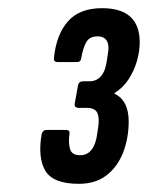

<svg xmlns="http://www.w3.org/2000/svg" viewBox="-20 -795 362 470"><path d="M173 -345Q110 -345 91 -377Q72 -409 82 -467Q85 -477 94 -477H141Q152 -477 150 -467Q147 -445 151.5 -430Q156 -415 176 -415Q194 -415 204.5 -429Q215 -443 218 -468L220 -481Q224 -505 218.5 -518Q213 -531 192 -531H173Q161 -531 163 -542L171 -586Q173 -596 183 -596H199Q217 -596 228 -609.5Q239 -623 242 -650L244 -662Q248 -684 241.5 -695Q235 -706 219 -706Q199 -706 191 -691.5Q183 -677 179 -653Q178 -643 168 -643H121Q111 -643 112 -653Q118 -711 146.5 -743Q175 -775 230 -775Q276 -775 299 -754Q322 -733 322 -692Q322 -669 315 -645Q308 -621 294.5 -600.5Q281 -580 260 -567V-566Q278 -557 286.5 -540Q295 -523 295 -498Q295 -457 281.5 -422Q268 -387 241 -366Q214 -345 173 -345Z"/></svg>

Font: Sofia Sans Extra Condensed SemiBold
Style: Italic
Weight: 600
Italic angle: -9°
Designer: Botio Nikoltchev, Ani Petrova
Foundry: lettersoup
Version: Version 4.101